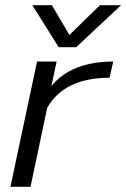

<svg xmlns="http://www.w3.org/2000/svg" viewBox="-20 -716 484 736"><path d="M104 -696H179L246 -582L363 -696H444L272 -535H205ZM122 -480H197L177 -386Q254 -480 414 -480L400 -418Q227 -418 161 -303L97 0H20Z"/></svg>

Font: Prompt Light
Style: Italic
Weight: 300
Italic angle: -12°
Designer: Katatrad Team
Foundry: CadsonDemak
Version: Version 1.000